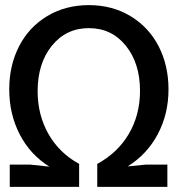

<svg xmlns="http://www.w3.org/2000/svg" viewBox="-20 -730 690 750"><path d="M18.1 0V-86.9H99.1L172.9 -79.1Q97.7 -126 56.9 -205.3Q16.1 -284.7 16.1 -380.9Q16.1 -474.6 54.7 -549.6Q93.3 -624.5 164.6 -667.2Q235.8 -710 327.1 -710Q418.9 -710 490.2 -666.7Q561.5 -623.5 599.9 -548.8Q638.2 -474.1 638.2 -380.9Q638.2 -284.7 596.4 -206.1Q554.7 -127.4 479 -80.1L548.8 -86.9H633.8V0H359.9V-89.8Q439.5 -132.8 483.2 -207Q526.9 -281.2 526.9 -375Q526.9 -482.9 471.4 -551.5Q416 -620.1 327.1 -620.1Q238.3 -620.1 182.6 -551.3Q127 -482.4 127 -374Q127 -281.2 169.2 -206.8Q211.4 -132.3 289.1 -89.8V0Z"/></svg>

Font: Azeret Mono
Style: Regular
Weight: 400
Designer: Martin Vácha
Foundry: Displaay
Version: Version 1.002